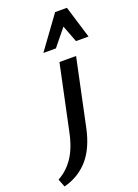

<svg xmlns="http://www.w3.org/2000/svg" viewBox="-311 -785 828 1150"><g transform="rotate(-20 103.0 -210.5)"><path d="M30 -5 118 -421H224L134 5Q108 127 47.5 196Q-13 265 -108 290L-128 239Q-70 208 -30 149.5Q10 91 30 -5ZM46 -505 196 -711H271L238 -643L126 -505ZM254 -505 202 -641 196 -711H271L334 -505Z"/></g></svg>

Font: Ysabeau
Style: Bold Italic
Weight: 700
Italic angle: -12°
Designer: Christian Thalmann (Catharsis Fonts)
Version: Version 2.002